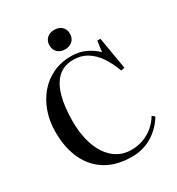

<svg xmlns="http://www.w3.org/2000/svg" viewBox="-218 -1073 1132 1225"><g transform="rotate(-30 347.5 -461.0)"><path d="M395 14Q285 14 208 -31.5Q131 -77 90 -162.5Q49 -248 49 -366Q49 -446 73 -513.5Q97 -581 140 -631Q183 -681 242.5 -709Q302 -737 374 -737Q437 -737 484 -714Q531 -691 561 -660L572 -739H595L635 -503L609 -497Q584 -564 551.5 -611Q519 -658 476 -684Q433 -710 378 -710Q308 -710 264 -669.5Q220 -629 199 -553Q178 -477 178 -369Q178 -294 194 -231Q210 -168 240.5 -122Q271 -76 314.5 -51Q358 -26 413 -26Q458 -26 498.5 -40Q539 -54 573 -81.5Q607 -109 632 -150L651 -135Q632 -103 606 -76Q580 -49 547.5 -28.5Q515 -8 476.5 3Q438 14 395 14ZM367 -793Q333 -793 312.5 -812.5Q292 -832 292 -864Q292 -896 312.5 -916Q333 -936 367 -936Q402 -936 422.5 -916.5Q443 -897 443 -865Q443 -833 422.5 -813Q402 -793 367 -793Z"/></g></svg>

Font: Literata 60pt Medium
Style: Regular
Weight: 500
Designer: Latin by Veronika Burian and Jose Scaglione. Greek by Irene Vlachou. Cyrillic by Vera Evstafieva.
Foundry: TypeTogether
Version: Version 3.103;gftools[0.9.29]